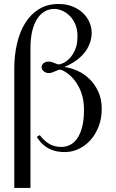

<svg xmlns="http://www.w3.org/2000/svg" viewBox="-20 -741 575 951"><path d="M483.9 -202.1Q483.9 -249 467.3 -285.9Q450.7 -322.8 424.1 -348.9Q397.5 -375 364.3 -390.1Q331.1 -405.3 297.9 -409.2Q330.1 -422.4 355.5 -440.2Q380.9 -458 398.2 -479.7Q415.5 -501.5 424.8 -526.6Q434.1 -551.8 434.1 -579.1Q434.1 -604 423.6 -629.4Q413.1 -654.8 392.1 -675.3Q371.1 -695.8 340.3 -708.5Q309.6 -721.2 269 -721.2Q214.4 -721.2 173.3 -696Q132.3 -670.9 105.2 -627.4Q78.1 -584 64.5 -525.9Q50.8 -467.8 50.8 -401.9V189.9H130.9V-504.9Q130.9 -548.8 138.9 -584.2Q147 -619.6 162.4 -644.8Q177.7 -669.9 199.7 -683.3Q221.7 -696.8 249 -696.8Q266.6 -696.8 286.6 -688.7Q306.6 -680.7 324 -663.8Q341.3 -647 352.5 -621.6Q363.8 -596.2 363.8 -562Q363.8 -520 351.3 -492.9Q338.9 -465.8 322.8 -450Q306.6 -434.1 291.7 -428Q276.9 -421.9 272 -421.9Q268.1 -421.9 262 -424.1Q255.9 -426.3 248.8 -429Q241.7 -431.6 234.6 -433.8Q227.5 -436 221.2 -436Q207.5 -436 196.8 -428.7Q186 -421.4 186 -408.2Q186 -401.4 189.5 -396Q192.9 -390.6 198.2 -386.7Q203.6 -382.8 210 -380.9Q216.3 -378.9 222.2 -378.9Q229.5 -378.9 237.1 -381.6Q244.6 -384.3 252 -387.5Q259.3 -390.6 265.6 -393.3Q272 -396 276.9 -396Q281.7 -396 292.5 -391.1Q303.2 -386.2 316.7 -376Q330.1 -365.7 344 -349.9Q357.9 -334 369.6 -312Q381.3 -290 388.7 -261.2Q396 -232.4 396 -196.8Q396 -144.5 386.2 -109.4Q376.5 -74.2 360.8 -53Q345.2 -31.7 325.2 -22.5Q305.2 -13.2 284.2 -13.2Q248 -13.2 222.7 -29.1Q197.3 -44.9 176.8 -71.8L162.1 -63Q169.9 -50.8 180.9 -37.6Q191.9 -24.4 208 -13.4Q224.1 -2.4 247.1 4.9Q270 12.2 301.8 12.2Q336.9 12.2 369.6 -3.2Q402.3 -18.6 427.7 -46.6Q453.1 -74.7 468.5 -114.3Q483.9 -153.8 483.9 -202.1Z"/></svg>

Font: Galatia SIL
Style: Regular
Weight: 400
Designer: Development by SIL's NRSI team
Version: Version 2.1